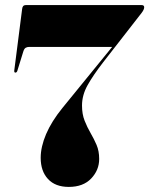

<svg xmlns="http://www.w3.org/2000/svg" viewBox="-20 -720 587 755"><path d="M370 -95Q370 -51 338.5 -18Q307 15 250.5 15Q197.5 15 168.8 -16Q140 -47 140 -99.5Q140 -142.5 161.2 -192.5Q182.5 -242.5 225.5 -295.5L421 -535.5H94.5Q86.5 -535.5 80.8 -532Q75 -528.5 71.5 -517L48 -441Q45.5 -434.5 40.5 -434.5Q35.5 -434.5 36 -442L67 -684.5Q68.5 -700 81 -700H537Q547 -700 547 -691.5Q547 -682.5 537 -669.5L386 -475.5Q346.5 -424.5 324.5 -385.2Q302.5 -346 302.5 -305Q302.5 -271 312.8 -245.2Q323 -219.5 336.2 -196.8Q349.5 -174 359.8 -150Q370 -126 370 -95Z"/></svg>

Font: Fraunces 144pt S000 Black
Style: Regular
Weight: 900
Version: Version 1.000; ttfautohint (v1.8.3)